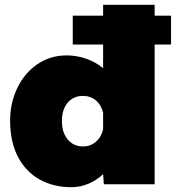

<svg xmlns="http://www.w3.org/2000/svg" viewBox="-20 -765 730 797"><path d="M408 -580H282V-700H408V-745H622V-700H690V-580H622V0H411L408 -42Q381 -17 347.5 -2.5Q314 12 276 12Q202 12 144.5 -20Q87 -52 54.5 -114Q22 -176 22 -265Q22 -337 51.5 -399Q81 -461 134.5 -498Q188 -535 257 -535Q299 -535 338.5 -521Q378 -507 408 -482ZM324 -157Q355 -157 377.5 -176Q400 -195 408 -228V-297Q400 -330 377.5 -348.5Q355 -367 324 -367Q299 -367 279.5 -355Q260 -343 248.5 -319.5Q237 -296 237 -263Q237 -229 248.5 -205.5Q260 -182 279.5 -169.5Q299 -157 324 -157Z"/></svg>

Font: Azeret Mono Black
Style: Regular
Weight: 900
Designer: Martin Vácha
Foundry: Displaay
Version: Version 1.000; Glyphs 3.0.3, build 3074